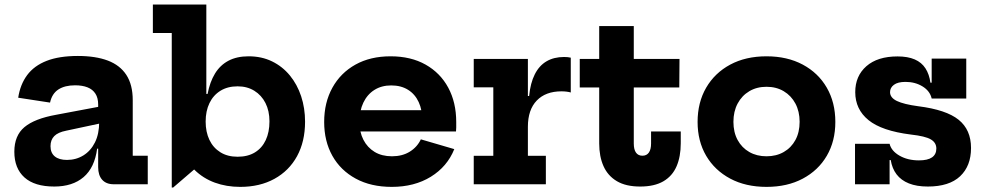

<svg xmlns="http://www.w3.org/2000/svg" viewBox="-20 -810 4331 844"><path d="M480 0Q447 0 429.2 -19.8Q411.5 -39.5 411.5 -75.5V-194L422 -214L416 -274L411.5 -307.5V-351Q411.5 -379.5 399.5 -398.2Q387.5 -417 364.8 -426Q342 -435 310 -435Q265 -435 236.8 -416.8Q208.5 -398.5 200 -359L60 -380.5Q69 -439 99.5 -480Q130 -521 185 -542.5Q240 -564 322.5 -564Q400 -564 453.8 -543.8Q507.5 -523.5 535.5 -480.5Q563.5 -437.5 563.5 -369.5V-125.5H629.5V0ZM218.5 10Q132 10 87.5 -30Q43 -70 43 -143Q43 -214 87.5 -251.2Q132 -288.5 227 -305.5L439.5 -345.5V-271.5L271 -235.5Q235 -228.5 218.5 -211.8Q202 -195 202 -167.5Q202 -138 220.8 -122.5Q239.5 -107 274.5 -107Q314.5 -107 346.8 -127Q379 -147 397.5 -184.2Q416 -221.5 416 -274L441 -156.5H407Q396 -73 347.5 -31.5Q299 10 218.5 10Z M735 14.5V-665H652V-790H887V-353.5L884 -299V-220.5L887 -111L741 14.5ZM1036 11.5Q975.5 11.5 924.2 -7.2Q873 -26 835.2 -63.2Q797.5 -100.5 777 -156L884 -275.5Q884 -230 900.5 -195.2Q917 -160.5 948.5 -140.8Q980 -121 1024.5 -121Q1069.5 -121 1100.8 -140.2Q1132 -159.5 1148.2 -194.2Q1164.5 -229 1164.5 -276.5Q1164.5 -322.5 1147 -357Q1129.5 -391.5 1098 -411Q1066.5 -430.5 1024.5 -430.5Q980.5 -430.5 949 -411Q917.5 -391.5 900.8 -356.8Q884 -322 884 -275.5L869 -397H892.5Q902.5 -449.5 925 -486.5Q947.5 -523.5 984.2 -543Q1021 -562.5 1073 -562.5Q1130 -562.5 1175.8 -540.2Q1221.5 -518 1254 -478.5Q1286.5 -439 1303.8 -386.8Q1321 -334.5 1321 -275Q1321 -188 1285.8 -123.5Q1250.5 -59 1186.2 -23.8Q1122 11.5 1036 11.5Z M1702 11.5Q1610.5 11.5 1543.8 -24.8Q1477 -61 1441 -125.2Q1405 -189.5 1405 -274Q1405 -359 1441 -424.2Q1477 -489.5 1542.5 -526Q1608 -562.5 1697 -562.5Q1786 -562.5 1850.8 -526Q1915.5 -489.5 1950.5 -424.5Q1985.5 -359.5 1985.5 -273.5Q1985.5 -259.5 1985.5 -249.5Q1985.5 -239.5 1984.5 -232H1834.5Q1836 -243 1836.2 -254.5Q1836.5 -266 1836.5 -280.5Q1836.5 -326.5 1820.5 -361.2Q1804.5 -396 1773.8 -415.2Q1743 -434.5 1699.5 -434.5Q1657.5 -434.5 1626 -414.8Q1594.5 -395 1577.2 -358.8Q1560 -322.5 1560 -274Q1560 -229.5 1577.5 -195.5Q1595 -161.5 1626.8 -142.2Q1658.5 -123 1703 -123Q1748.5 -123 1781.2 -143.2Q1814 -163.5 1830 -197.5L1977 -154.5Q1946 -77.5 1873.8 -33Q1801.5 11.5 1702 11.5ZM1501.5 -232V-325.5H1895L1911.5 -232Z M2300.5 -125H2379.5V0H2062.5V-125H2148.5V-426H2062.5V-551H2300.5ZM2489 -403.5Q2480.5 -406 2470.2 -407.2Q2460 -408.5 2448 -408.5Q2378.5 -408.5 2339.5 -368Q2300.5 -327.5 2300.5 -252.5L2274 -388H2306Q2311.5 -445 2330.8 -483.2Q2350 -521.5 2382.5 -540.5Q2415 -559.5 2459.5 -559.5Q2468 -559.5 2475.2 -558.8Q2482.5 -558 2489 -556.5Z M2766 -179.5Q2766 -152.5 2775.8 -139Q2785.5 -125.5 2804 -125.5Q2822.5 -125.5 2832.2 -139.2Q2842 -153 2842 -179.5V-232H2972.5V-180.5Q2972.5 -121.5 2954 -78.8Q2935.5 -36 2896 -13Q2856.5 10 2794 10Q2731.5 10 2691.8 -13.5Q2652 -37 2633 -79.5Q2614 -122 2614 -179.5V-425.5H2528.5V-551H2614V-695.5H2766V-551H2967L2966 -425.5H2766Z M3349.5 11.5Q3258 11.5 3190 -24.8Q3122 -61 3084.2 -125.2Q3046.5 -189.5 3046.5 -274Q3046.5 -359.5 3084.2 -424.5Q3122 -489.5 3190 -526Q3258 -562.5 3349.5 -562.5Q3440.5 -562.5 3508.8 -526Q3577 -489.5 3614.5 -424.5Q3652 -359.5 3652 -274Q3652 -189.5 3614.5 -125.2Q3577 -61 3509 -24.8Q3441 11.5 3349.5 11.5ZM3349.5 -123Q3392.5 -123 3425.2 -141.8Q3458 -160.5 3476.5 -194.5Q3495 -228.5 3495 -274.5Q3495 -320 3476.5 -354.8Q3458 -389.5 3425.2 -409Q3392.5 -428.5 3349.5 -428.5Q3306.5 -428.5 3273.8 -409Q3241 -389.5 3222.5 -354.8Q3204 -320 3204 -274.5Q3204 -228.5 3222.5 -194.5Q3241 -160.5 3273.8 -141.8Q3306.5 -123 3349.5 -123Z M4058.5 10Q4009.5 10 3975.2 -3.8Q3941 -17.5 3921.2 -43.5Q3901.5 -69.5 3895.5 -106.5H3872.5L3890.5 -178Q3898 -146.5 3934 -125.8Q3970 -105 4019.5 -105Q4058 -105 4077 -118.2Q4096 -131.5 4096 -157Q4096 -183 4071.8 -197.2Q4047.5 -211.5 3984.5 -218.5Q3856 -234.5 3797.8 -282Q3739.5 -329.5 3739.5 -405Q3739.5 -476 3788.5 -519Q3837.5 -562 3925.5 -562Q3970.5 -562 4001 -548.8Q4031.5 -535.5 4048.2 -509.5Q4065 -483.5 4070 -446.5H4093L4075.5 -377Q4068 -410 4035.5 -430Q4003 -450 3960.5 -450Q3926.5 -450 3909.5 -437.2Q3892.5 -424.5 3892.5 -405Q3892.5 -380.5 3922.8 -366Q3953 -351.5 4016.5 -343Q4139.5 -327.5 4194 -283.5Q4248.5 -239.5 4248.5 -159.5Q4248.5 -80.5 4200.5 -35.2Q4152.5 10 4058.5 10ZM3738.5 0V-178H3890.5V0ZM4075.5 -377V-552.5H4227.5V-377Z"/></svg>

Font: Hepta Slab ExtraLight
Style: Bold
Weight: 700
Version: Version 1.102